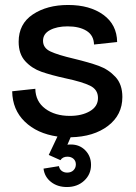

<svg xmlns="http://www.w3.org/2000/svg" viewBox="-20 -536 548 772"><path d="M155 142 217 132Q219 144 228 151Q237 158 250 158Q266 158 275.5 148.5Q285 139 285 125Q285 111 275.5 102.5Q266 94 251 94Q232 94 223 108L176 87L211 13Q129 1 79.5 -47Q30 -95 29 -169L122 -179Q123 -128 162 -99Q201 -70 261 -70Q309 -70 341.5 -89Q374 -108 374 -142Q374 -176 342 -191.5Q310 -207 244 -221Q185 -234 146.5 -247.5Q108 -261 81.5 -290Q55 -319 55 -368Q55 -440 112 -478Q169 -516 254 -516Q341 -516 395.5 -476.5Q450 -437 451 -367L358 -357Q357 -394 328 -412Q299 -430 252 -430Q209 -430 181 -415Q153 -400 153 -372Q153 -343 183 -329Q213 -315 277 -300Q339 -285 377.5 -271Q416 -257 444 -227Q472 -197 472 -146Q472 -74 414.5 -30Q357 14 264 16L251 46Q255 45 265 45Q300 45 323 68.5Q346 92 346 127Q346 165 318.5 190.5Q291 216 249 216Q211 216 185 195.5Q159 175 155 142Z"/></svg>

Font: MedMera Sans Display
Style: Regular
Weight: 500
Designer: Kasper Nordkvist
Foundry: UNCUT.wtf
Version: Version 1.300